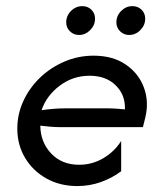

<svg xmlns="http://www.w3.org/2000/svg" viewBox="-20 -610 533 638"><path d="M236.8 8.3Q179.9 8.3 134.7 -16.7Q89.6 -41.7 63.5 -85.1Q37.5 -128.5 37.5 -182.6Q37.5 -230.6 57.6 -274.3Q77.8 -318.1 112.8 -351.7Q147.9 -385.4 193.8 -405.2Q239.6 -425 291 -425Q354.9 -425 397.9 -395.5Q441 -366 458.3 -318.8Q475.7 -271.5 462.5 -218.1L454.9 -187.5H182.6Q165.3 -187.5 148.3 -188.9Q131.2 -190.3 113.9 -192.4Q114.6 -137.5 150 -100Q185.4 -62.5 243.1 -62.5Q286.8 -62.5 324 -84.7Q361.1 -106.9 382.6 -141.7V-41Q352.1 -18.1 314.9 -4.9Q277.8 8.3 236.8 8.3ZM118.1 -243.8Q159 -250 197.9 -250H336.1Q351.4 -250 366 -249Q380.6 -247.9 395.1 -246.5Q397.2 -293.8 364.9 -326Q332.6 -358.3 277.8 -358.3Q222.2 -358.3 178.5 -325.3Q134.7 -292.4 118.1 -243.8ZM242.4 -493.8Q225 -493.8 212.5 -505.9Q200 -518.1 200 -535.4Q200 -557.6 216 -573.6Q231.9 -589.6 253.5 -589.6Q271.5 -589.6 283.7 -577.8Q295.8 -566 295.8 -547.9Q295.8 -526.4 279.9 -510.1Q263.9 -493.8 242.4 -493.8ZM409 -493.8Q391.7 -493.8 379.2 -505.9Q366.7 -518.1 366.7 -535.4Q366.7 -557.6 382.6 -573.6Q398.6 -589.6 420.1 -589.6Q438.2 -589.6 450.3 -577.8Q462.5 -566 462.5 -547.9Q462.5 -526.4 446.5 -510.1Q430.6 -493.8 409 -493.8Z"/></svg>

Font: Afacad
Style: Italic
Weight: 400
Italic angle: -14°
Designer: Kristian Moeller
Foundry: Dicotype
Version: Version 1.000